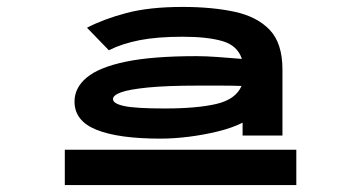

<svg xmlns="http://www.w3.org/2000/svg" viewBox="-20 -658 1040 554"><path d="M443 -258Q322 -258 258.5 -283.5Q195 -309 195 -365Q195 -405 230.5 -434.5Q266 -464 343 -480Q420 -496 547 -496Q574 -496 608.5 -493.5Q643 -491 678 -488Q665 -527 621.5 -539.5Q578 -552 507 -552Q433 -552 382.5 -542Q332 -532 294 -513L231 -578Q279 -603 345 -620.5Q411 -638 507 -638Q592 -638 657 -624Q722 -610 758.5 -571.5Q795 -533 795 -457V-267H680V-304Q650 -289 609.5 -279Q569 -269 525.5 -263.5Q482 -258 443 -258ZM306 -372Q306 -359 338.5 -352Q371 -345 455 -345Q548 -345 604 -358Q660 -371 677 -410Q646 -411 613.5 -411Q581 -411 555 -411Q461 -411 406.5 -405.5Q352 -400 329 -391.5Q306 -383 306 -372ZM167 -226H835V-124H167Z"/></svg>

Font: Inconsolata UltraExpanded ExtraBold
Style: Regular
Weight: 800
Width: 9
Monospace: yes
Designer: Raph Levien, Cyreal, Brenton Simpson
Foundry: Raph Levien, Cyreal, Google
Version: Version 3.001; ttfautohint (v1.8.2.53-6de2)